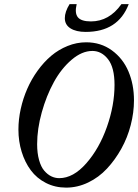

<svg xmlns="http://www.w3.org/2000/svg" viewBox="-20 -877 656 911"><path d="M386.7 -725.6Q341.3 -725.6 314.5 -742.4Q287.6 -759.3 287.6 -791Q287.6 -820.8 310.1 -857.4H343.8Q333.5 -814.5 349.6 -794.9Q365.7 -775.4 411.6 -775.4Q498 -775.4 556.2 -857.4H590.8Q540.5 -725.6 386.7 -725.6ZM293.9 13.2Q241.2 13.2 197.8 -9Q154.3 -31.2 126.2 -69.1Q98.1 -106.9 82.8 -156.7Q67.4 -206.5 67.4 -262.2Q67.4 -310.5 78.4 -360.4Q89.4 -410.2 109.4 -455.8Q129.4 -501.5 158.7 -542Q188 -582.5 222.9 -612.1Q257.8 -641.6 300.8 -658.9Q343.8 -676.3 388.7 -676.3Q458.5 -676.3 511 -637.9Q563.5 -599.6 589.6 -537.8Q615.7 -476.1 615.7 -400.9Q615.7 -343.3 600.3 -283.7Q585 -224.1 555.7 -171.4Q526.4 -118.7 487.5 -76.9Q448.7 -35.2 398.2 -11Q347.7 13.2 293.9 13.2ZM261.2 -31.7Q327.6 -31.7 389.4 -102.1Q451.2 -172.4 487.3 -274.9Q523.4 -377.4 523.4 -474.1Q523.4 -556.6 492.7 -595.9Q461.9 -635.3 418.5 -635.3Q368.7 -635.3 319.6 -593.3Q270.5 -551.3 235.4 -487.1Q200.2 -422.9 178.2 -344Q156.2 -265.1 156.2 -192.9Q156.2 -150.4 165.3 -117.9Q174.3 -85.4 189.7 -67.4Q205.1 -49.3 223.1 -40.5Q241.2 -31.7 261.2 -31.7Z"/></svg>

Font: Elstob 8pt Medium
Style: Italic
Weight: 500
Italic angle: -20°
Designer: Peter S. Baker
Version: Version 1.015